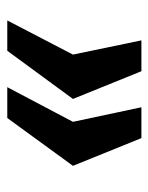

<svg xmlns="http://www.w3.org/2000/svg" viewBox="43 -532 427 554"><g transform="rotate(90 257.0 -254.5)"><path d="M231 -61.5 331 -251 289 -448.5H378L458 -251L320 -61.5ZM38.5 -61.5 137 -251 96 -448.5H185L265 -251L126 -61.5Z"/></g></svg>

Font: Public Sans ExtraBold
Style: Italic
Weight: 800
Italic angle: -8°
Designer: The Public Sans project authors (U.S. Web Design System). Libre Franklin designed by Pablo Impallari and Rodrigo Fuenzal
Version: Version 1.007; ttfautohint (v1.8.1) -l 8 -r 50 -G 200 -x 14 